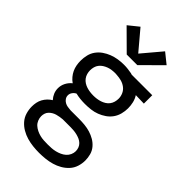

<svg xmlns="http://www.w3.org/2000/svg" viewBox="-290 -862 1181 1181"><g transform="rotate(45 300.0 -272.0)"><path d="M300 223Q300 223 300 223Q300 223 300 223Q273 223 246 220Q219 217 193 209.5Q167 202 143 188Q119 174 101 153.5Q83 133 75 106.5Q67 80 67 53Q67 35 70.5 17.5Q74 0 82.5 -15.5Q91 -31 103.5 -44Q116 -57 131 -66Q117 -81 109 -100Q101 -119 101 -140Q101 -165 112.5 -187.5Q124 -210 144 -226Q128 -237 115.5 -252Q103 -267 95 -284Q87 -301 83.5 -320Q80 -339 80 -359Q80 -384 86 -409Q92 -434 107 -454.5Q122 -475 143 -489.5Q164 -504 187.5 -513Q211 -522 236 -526Q261 -530 287 -530Q304 -530 320.5 -528Q337 -526 354 -523L363 -520H542V-447L470 -449Q483 -429 488.5 -405.5Q494 -382 494 -358Q494 -333 487.5 -308Q481 -283 466.5 -262.5Q452 -242 431 -227.5Q410 -213 386.5 -204Q363 -195 337.5 -192Q312 -189 287 -189Q266 -189 246 -191Q226 -193 206 -198Q193 -192 184 -179.5Q175 -167 175 -153Q175 -139 182.5 -128Q190 -117 201.5 -110.5Q213 -104 226 -102Q239 -100 253 -99Q254 -99 256 -99Q258 -99 260 -99Q263 -99 266 -99Q269 -99 272 -99H328Q352 -99 376.5 -96.5Q401 -94 424 -87Q447 -80 468.5 -67.5Q490 -55 506 -36Q522 -17 528.5 7Q535 31 535 55Q535 82 526.5 108.5Q518 135 499.5 155Q481 175 457.5 188.5Q434 202 408 209.5Q382 217 354.5 220Q327 223 300 223ZM287 -262Q302 -262 316.5 -264Q331 -266 345 -270.5Q359 -275 372 -283Q385 -291 394 -303Q403 -315 407 -329.5Q411 -344 411 -359Q411 -379 402.5 -398Q394 -417 377.5 -429.5Q361 -442 341 -447.5Q321 -453 301 -454L287 -455Q286 -455 286 -455Q286 -455 285 -455Q271 -455 256 -453Q241 -451 227.5 -446Q214 -441 201.5 -433Q189 -425 180 -413.5Q171 -402 167 -387.5Q163 -373 163 -358Q163 -344 167 -329.5Q171 -315 180 -303Q189 -291 201.5 -283Q214 -275 228 -270.5Q242 -266 257 -264Q272 -262 287 -262ZM300 149Q317 149 333.5 148Q350 147 366.5 143Q383 139 398.5 132Q414 125 426.5 114Q439 103 446 87.5Q453 72 453 56Q453 42 448 28.5Q443 15 432.5 5Q422 -5 409.5 -10.5Q397 -16 383.5 -19.5Q370 -23 356 -24.5Q342 -26 328 -26H272Q269 -26 265.5 -26Q262 -26 258 -26Q246 -25 233.5 -23Q221 -21 209 -17.5Q197 -14 186 -7.5Q175 -1 166.5 8Q158 17 154 29Q150 41 150 54Q150 70 156.5 86Q163 102 175 113Q187 124 202.5 131.5Q218 139 234 143Q250 147 266.5 148Q283 149 300 149ZM346 -586H254L126 -713L193 -767L300 -640L407 -767L474 -713Z"/></g></svg>

Font: Zed Mono Extended
Style: Regular
Weight: 400
Width: 7
Monospace: yes
Designer: Belleve Invis
Foundry: Belleve Invis
Version: Version 1.0.0; ttfautohint (v1.8.4)